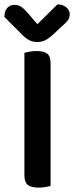

<svg xmlns="http://www.w3.org/2000/svg" viewBox="-31 -847 337 873"><path d="M80 -395H199V-2Q191 1 176 3.5Q161 6 144 6Q110 6 95 -6.5Q80 -19 80 -49ZM199 -262H80V-607Q88 -609 103.5 -612Q119 -615 135 -615Q168 -615 183.5 -603Q199 -591 199 -559ZM139 -737Q160 -757 183 -780.5Q206 -804 230 -827Q254 -827 270 -814Q286 -801 286 -782Q286 -766 277.5 -754.5Q269 -743 251 -728L204 -684Q186 -669 171.5 -662.5Q157 -656 139 -656Q118 -656 102.5 -664Q87 -672 72 -687L-11 -770Q-11 -796 1.5 -810.5Q14 -825 36 -825Q51 -825 64 -817Q77 -809 96 -787Z"/></svg>

Font: BalooTamma2SemiBold
Style: Regular
Weight: 600
Designer: Divya Kowshik, Shuchita Grover and Ek Type
Foundry: Ek Type
Version: Version 1.700